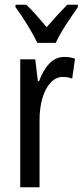

<svg xmlns="http://www.w3.org/2000/svg" viewBox="-20 -786 347 806"><path d="M249 -547Q273 -547 295 -540L283 -456Q266 -463 243 -463Q215 -463 192.5 -439Q170 -415 158 -374Q146 -333 146 -280V0H65V-537H128L139 -445H144Q161 -492 187.5 -519.5Q214 -547 249 -547ZM137 -606Q121 -639 96 -680Q71 -721 45 -756V-766H90Q109 -749 131.5 -723.5Q154 -698 176 -672Q202 -702 219.5 -721Q237 -740 262 -766H307V-756Q285 -725 257.5 -683Q230 -641 214 -606Z"/></svg>

Font: Noto Sans Khmer UI ExtraCondensed
Style: Regular
Weight: 400
Width: 2
Designer: Danh Hong and the Monotype Design Team
Foundry: Monotype Imaging Inc.
Version: Version 2.002; ttfautohint (v1.8.4.7-5d5b)